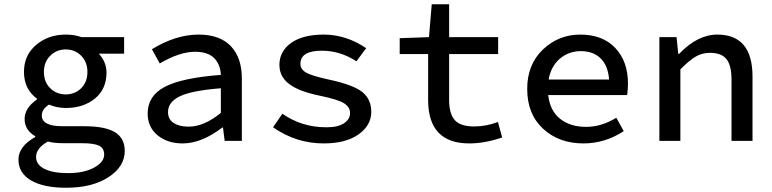

<svg xmlns="http://www.w3.org/2000/svg" viewBox="-20 -664 3640 905"><path d="M291 221Q186 221 126.5 186.5Q67 152 67 88Q67 26 146 -18V-22Q96 -51 96 -103Q96 -155 154 -195V-199Q93 -244 93 -325Q93 -404 150.5 -452.5Q208 -501 290 -501Q331 -501 364 -489H565V-411H446Q482 -371 482 -322Q482 -244 427.5 -199.5Q373 -155 290 -155Q249 -155 211 -171Q177 -149 177 -120Q177 -69 274 -69H378Q475 -69 521.5 -41Q568 -13 568 48Q568 121 491.5 171Q415 221 291 221ZM392 -325Q392 -372 362.5 -401.5Q333 -431 290 -431Q247 -431 217 -401.5Q187 -372 187 -325Q187 -277 217 -248Q247 -219 290 -219Q333 -219 362.5 -248Q392 -277 392 -325ZM301 152Q376 152 423.5 126Q471 100 471 65Q471 34 446.5 22.5Q422 11 367 11H280Q233 11 206 3Q150 34 150 76Q150 112 189.5 132Q229 152 301 152Z M841 12Q769 12 722.5 -26.5Q676 -65 676 -129Q676 -212 756.5 -254.5Q837 -297 1021 -311Q1019 -360 989.5 -390Q960 -420 899 -420Q827 -420 733 -365L696 -432Q809 -501 916 -501Q1016 -501 1068 -446.5Q1120 -392 1120 -294V0H1039L1031 -63H1028Q930 12 841 12ZM869 -67Q942 -67 1021 -132V-248Q883 -237 827.5 -210Q772 -183 772 -136Q772 -101 799 -84Q826 -67 869 -67Z M1506 12Q1376 12 1267 -64L1311 -128Q1402 -64 1519 -64Q1573 -64 1601.5 -83Q1630 -102 1630 -131Q1630 -159 1602 -177Q1574 -195 1487 -213Q1389 -233 1343 -268Q1297 -303 1297 -358Q1297 -422 1352 -461.5Q1407 -501 1506 -501Q1611 -501 1706 -437L1660 -375Q1584 -425 1497 -425Q1396 -425 1396 -363Q1396 -336 1425.5 -320.5Q1455 -305 1530 -289Q1646 -264 1688 -230Q1730 -196 1730 -137Q1730 -73 1670 -30.5Q1610 12 1506 12Z M2192 12Q1998 12 1998 -193V-409H1864V-484L2002 -489L2015 -644H2097V-489H2328V-409H2097V-193Q2097 -128 2123.5 -98Q2150 -68 2215 -68Q2272 -68 2327 -89L2347 -16Q2265 12 2192 12Z M2730 12Q2615 12 2540 -57Q2465 -126 2465 -245Q2465 -360 2539 -430.5Q2613 -501 2715 -501Q2821 -501 2880.5 -437.5Q2940 -374 2940 -270Q2940 -242 2936 -216H2564Q2572 -142 2620 -104Q2668 -66 2743 -66Q2815 -66 2885 -109L2920 -46Q2832 12 2730 12ZM2718 -423Q2661 -423 2619 -387.5Q2577 -352 2566 -289H2851Q2846 -355 2811 -389Q2776 -423 2718 -423Z M3088 0V-489H3169L3177 -410H3181Q3268 -501 3361 -501Q3527 -501 3527 -303V0H3428V-290Q3428 -355 3404.5 -385Q3381 -415 3326 -415Q3289 -415 3258 -396.5Q3227 -378 3187 -337V0Z"/></svg>

Font: TypoPRO Source Code Pro
Style: Regular
Weight: 500
Monospace: yes
Designer: Paul D. Hunt, Teo Tuominen
Foundry: Adobe Systems Incorporated
Version: Version 2.010;PS 1.0;hotconv 1.0.84;makeotf.lib2.5.63406